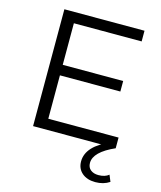

<svg xmlns="http://www.w3.org/2000/svg" viewBox="-132 -795 933 1111"><g transform="rotate(15 334.5 -240.0)"><path d="M609 -64V0H114V-700H594V-636H188V-387H550V-324H188V-64ZM435 125Q435 32 576 -27L609 0Q487 54 487 120Q487 147 505 161.5Q523 176 552 176Q591 176 614 157L630 196Q594 220 545 220Q495 220 465 194Q435 168 435 125Z"/></g></svg>

Font: APTA Sans Regular
Style: Regular
Weight: 400
Version: Version 7.200